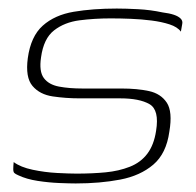

<svg xmlns="http://www.w3.org/2000/svg" viewBox="-20 -424 458 449"><path d="M157 5Q143 5 118.5 4Q94 3 68 -1Q42 -5 23 -14Q16 -17 13.5 -19.5Q11 -22 11 -28.5Q11 -35 12 -45Q28 -33 56.5 -27Q85 -21 113.5 -19.5Q142 -18 159 -18Q196 -18 227 -21Q258 -24 283.5 -34Q309 -44 324.5 -64.5Q340 -85 345 -118Q353 -167 329.5 -180.5Q306 -194 261 -194H166Q134 -194 103.5 -198.5Q73 -203 56 -223Q39 -243 45 -288Q52 -339 80 -364Q108 -389 152.5 -396.5Q197 -404 253 -404Q274 -404 303 -402.5Q332 -401 360 -395Q376 -393 386.5 -389.5Q397 -386 402.5 -380.5Q408 -375 406 -367L403 -350Q395 -361 376.5 -367Q358 -373 334.5 -376Q311 -379 286 -380Q261 -381 239 -381Q201 -381 166 -376.5Q131 -372 106.5 -353Q82 -334 76 -290Q71 -257 82.5 -241.5Q94 -226 118 -221.5Q142 -217 173 -217H264Q301 -217 328.5 -211Q356 -205 370 -184Q384 -163 376 -116Q369 -65 338.5 -39Q308 -13 261 -4Q214 5 157 5Z"/></svg>

Font: Genos ExtraLight
Style: Italic
Weight: 250
Italic angle: -8°
Designer: Robert E. Leuschke
Foundry: Robert E. Leuschke
Version: Version 1.010